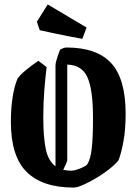

<svg xmlns="http://www.w3.org/2000/svg" viewBox="-20 -834 615 865"><path d="M190 -532Q184 -482 179.5 -425Q175 -368 175 -305Q175 -218 186 -163.5Q197 -109 230 -85V-540Q230 -549 236 -568.5Q242 -588 251 -611Q257 -614 265 -617Q273 -620 279 -620Q416 -620 481 -549.5Q546 -479 546 -321Q546 -252 536.5 -199Q527 -146 514 -112Q499 -93 471.5 -71.5Q444 -50 413 -31.5Q382 -13 354.5 -1Q327 11 312 11Q171 11 100 -59.5Q29 -130 29 -285Q29 -347 37 -397Q45 -447 59 -480Q72 -498 97.5 -519Q123 -540 153 -560ZM283 -114Q283 -109 278 -97Q273 -85 265 -69Q282 -65 302 -65Q311 -65 325.5 -69.5Q340 -74 353.5 -80.5Q367 -87 372 -92Q388 -116 393.5 -166Q399 -216 399 -302Q399 -428 374.5 -484.5Q350 -541 283 -543ZM351 -659Q322 -664 287 -671Q252 -678 218.5 -685Q185 -692 159 -698L146 -736L195 -814L370 -710Z"/></svg>

Font: Grenze Gotisch
Style: Bold
Weight: 700
Designer: Renata Polastri
Foundry: Omnibus-Type
Version: Version 1.001